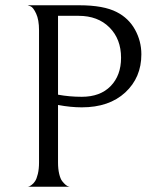

<svg xmlns="http://www.w3.org/2000/svg" viewBox="-20 -708 588 728"><path d="M516 -502Q516 -414 455 -357.5Q394 -301 290 -301Q248 -301 200 -310V-92Q200 -67 204.5 -48.5Q209 -30 215.5 -21.5Q222 -13 228.5 -7.5Q235 -2 240 -1L244 0H85Q87 0 90 -1Q93 -2 100 -7Q107 -12 113 -21Q119 -30 123.5 -48.5Q128 -67 128 -92V-593Q128 -633 117 -656.5Q106 -680 96 -684L85 -688H281Q373 -688 423 -662Q468 -639 492 -595.5Q516 -552 516 -502ZM439 -489Q439 -560 395 -604Q351 -648 278 -648H200V-349Q243 -341 290 -341Q360 -341 399.5 -381.5Q439 -422 439 -489Z"/></svg>

Font: Bellefair
Style: Regular
Weight: 400
Designer: Nick Shinn, Liron Lavi Turkenic
Foundry: Shinntype
Version: Version 1.003;PS 001.003;hotconv 1.0.88;makeotf.lib2.5.64775